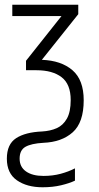

<svg xmlns="http://www.w3.org/2000/svg" viewBox="-20 -552 417 812"><path d="M160 240Q94 240 51.5 210.5Q9 181 9 119Q9 58 48 32.5Q87 7 158 4Q193 2 220 -10Q247 -22 263 -50.5Q279 -79 279 -129Q279 -196 240.5 -225.5Q202 -255 134 -255H90V-295L240 -484H32V-532H311V-492L157 -299Q239 -296 286.5 -255Q334 -214 334 -128Q334 -34 287.5 7.5Q241 49 163 52Q112 55 87.5 69Q63 83 63 119Q63 154 90 173Q117 192 164 192Q203 192 236.5 183Q270 174 297 160V212Q274 223 238.5 231.5Q203 240 160 240Z"/></svg>

Font: Noto Sans Condensed Light
Style: Regular
Weight: 300
Width: 3
Designer: Monotype Design Team
Foundry: Monotype Imaging Inc.
Version: Version 2.013; ttfautohint (v1.8.4.7-5d5b)